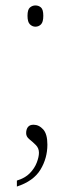

<svg xmlns="http://www.w3.org/2000/svg" viewBox="-20 -531 264 705"><path d="M110 -433Q99 -433 90 -441.5Q81 -450 81 -473Q81 -496 90 -503.5Q99 -511 110 -511Q122 -511 130.5 -503.5Q139 -496 139 -473Q139 -450 130.5 -441.5Q122 -433 110 -433ZM42 132Q72 123 89.5 105Q107 87 115 66Q123 45 123 30Q123 13 111.5 1.5Q100 -10 88 -19.5Q76 -29 76 -42Q76 -56 82.5 -64.5Q89 -73 103 -73Q123 -73 138.5 -56Q154 -39 154 0Q154 50 128.5 92Q103 134 42 154Z"/></svg>

Font: Noto Serif Myanmar Thin
Style: Regular
Weight: 100
Designer: Ben Mitchell and the Monotype Design Team
Foundry: Monotype Imaging Inc.
Version: Version 2.106; ttfautohint (v1.8.4.7-5d5b)